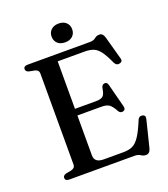

<svg xmlns="http://www.w3.org/2000/svg" viewBox="-157 -971 961 1100"><g transform="rotate(-20 324.0 -421.0)"><path d="M57 -681.5Q57 -700 81.5 -700H461Q485 -700 497.2 -710.8Q509.5 -721.5 527 -721.5Q548 -721.5 556 -693L594.5 -553Q601 -532 582 -526.5Q560.5 -520.5 549.5 -542Q526.5 -593 507.8 -617.8Q489 -642.5 467.2 -650.8Q445.5 -659 412.5 -659H250.5V-369.5H379.5Q410 -369.5 422.2 -381.2Q434.5 -393 439 -427Q443 -447 458.5 -449Q475 -451 480 -431L517 -288Q522.5 -267 505.5 -261.5Q488 -256.5 478 -273Q459.5 -307.5 443.5 -318.2Q427.5 -329 397.5 -329H250.5V-85.5Q250.5 -41 306.5 -41H427Q459.5 -41 482.2 -51.5Q505 -62 525.8 -93.2Q546.5 -124.5 572 -186.5Q580 -204.5 598.5 -202Q621 -198.5 614.5 -174L574 -10.5Q566 18.5 543 18.5Q527.5 18.5 514.2 9.2Q501 0 479 0H81.5Q57 0 57 -18.5Q57 -33.5 76 -39L108.5 -45Q133.5 -51 133.5 -72V-628Q133.5 -649 108.5 -655L76 -661Q57 -666.5 57 -681.5ZM329 -746.5Q300 -746.5 283 -762.2Q266 -778 266 -804Q266 -829 283 -845Q300 -861 329 -861Q358 -861 374.8 -845Q391.5 -829 391.5 -804Q391.5 -778.5 374.8 -762.5Q358 -746.5 329 -746.5Z"/></g></svg>

Font: Fraunces 9pt S000
Style: Regular
Weight: 400
Version: Version 1.000; ttfautohint (v1.8.3)